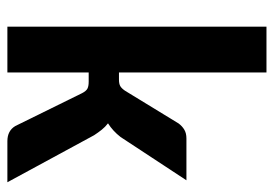

<svg xmlns="http://www.w3.org/2000/svg" viewBox="-131 -611 742 520"><g transform="rotate(90 240.0 -351.0)"><path d="M176.3 -701.7V-302.2H195.3Q207 -302.2 213.1 -305.7Q219.2 -309.1 225.6 -318.4L314.5 -463.9Q321.8 -473.6 331.3 -479.2Q340.8 -484.9 355 -484.9H468.3L351.1 -306.6Q342.8 -295.9 333.7 -287.6Q324.7 -279.3 314 -272.5Q323.7 -265.1 331.3 -255.6Q338.9 -246.1 346.2 -234.9L473.6 0H362.3Q334 0 321.3 -21.5L232.4 -202.1Q226.6 -213.4 220 -216.8Q213.4 -220.2 201.2 -220.2H176.3V0H52.2V-701.7Z"/></g></svg>

Font: Carlito
Style: Bold
Weight: 700
Designer: Lukasz Dziedzic
Foundry: tyPoland Lukasz Dziedzic
Version: Version 1.104